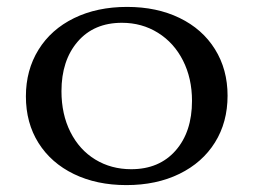

<svg xmlns="http://www.w3.org/2000/svg" viewBox="-20 -527 734 556"><path d="M55 -248Q55 -324 91.5 -383Q128 -442 194.5 -474.5Q261 -507 348 -507Q434 -507 500 -475Q566 -443 602.5 -384.5Q639 -326 639 -250Q639 -173 602.5 -114.5Q566 -56 499.5 -23.5Q433 9 346 9Q260 9 194 -23Q128 -55 91.5 -113Q55 -171 55 -248ZM536 -235Q536 -300 510 -351.5Q484 -403 437.5 -432Q391 -461 333 -461Q252 -461 205 -406.5Q158 -352 158 -263Q158 -196 184 -144.5Q210 -93 256 -65Q302 -37 360 -37Q441 -37 488.5 -91Q536 -145 536 -235Z"/></svg>

Font: Vollkorn SC
Style: Regular
Weight: 400
Designer: Friedrich Althausen
Foundry: Friedrich Althausen
Version: Version 4.015